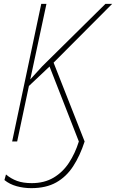

<svg xmlns="http://www.w3.org/2000/svg" viewBox="-20 -734 602 996"><path d="M142 242Q103 242 66.5 232Q30 222 3 200L11 171Q37 193 68.5 204.5Q100 216 145 216Q210 216 258 187.5Q306 159 338 110Q370 61 389 0L237 -389L130 -288L69 0H43L194 -714H221L137 -322L199 -390L527 -714H562L258 -409L419 0Q395 74 359.5 128.5Q324 183 271.5 212.5Q219 242 142 242Z"/></svg>

Font: Noto Sans SemiCondensed Thin
Style: Italic
Weight: 100
Width: 4
Italic angle: -12°
Designer: Monotype Design Team
Foundry: Monotype Imaging Inc.
Version: Version 2.013; ttfautohint (v1.8.4.7-5d5b)